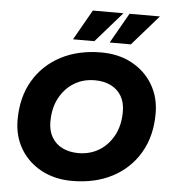

<svg xmlns="http://www.w3.org/2000/svg" viewBox="-60 -948 899 1012"><g transform="rotate(5 390.0 -442.0)"><path d="M358 10Q267 10 196 -28Q125 -66 85 -133Q45 -200 45 -286Q45 -406 97 -494Q149 -582 241 -630Q333 -678 454 -678Q546 -678 616.5 -640Q687 -602 727 -535Q767 -468 767 -382Q767 -262 715 -174Q663 -86 571.5 -38Q480 10 358 10ZM379 -139Q440 -139 488 -168Q536 -197 565 -250.5Q594 -304 594 -377Q594 -426 573.5 -460Q553 -494 517 -511.5Q481 -529 433 -529Q372 -529 324 -500Q276 -471 247 -417.5Q218 -364 218 -291Q218 -243 238.5 -208.5Q259 -174 295.5 -156.5Q332 -139 379 -139ZM493 -734 584 -894H745L605 -734ZM299 -734 390 -894H552L412 -734Z"/></g></svg>

Font: Gantari ExtraBold
Style: Italic
Weight: 800
Italic angle: -10°
Designer: Anugrah Pasau
Foundry: Lafontype
Version: Version 1.000